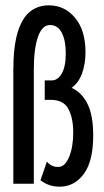

<svg xmlns="http://www.w3.org/2000/svg" viewBox="-20 -690 390 721"><path d="M204 11Q183 11 165.5 5Q148 -1 132 -13L156 -83Q173 -63 198 -63Q224 -63 239.5 -100.5Q255 -138 255 -193Q255 -246 237 -280.5Q219 -315 171 -315H148V-388H174Q197 -388 212 -414Q227 -440 227 -490Q227 -538 212 -567Q197 -596 168 -596Q138 -596 122.5 -551.5Q107 -507 107 -429V0H30V-425Q30 -515 46.5 -569Q63 -623 93 -646.5Q123 -670 163 -670Q223 -670 262 -623Q301 -576 301 -494Q301 -451 288.5 -415.5Q276 -380 249 -360Q286 -344 308 -301Q330 -258 330 -182Q330 -84 294.5 -36.5Q259 11 204 11Z"/></svg>

Font: Inconsolata ExtraCondensed SemiBold
Style: Regular
Weight: 600
Width: 2
Monospace: yes
Designer: Raph Levien, Cyreal, Brenton Simpson
Foundry: Raph Levien, Cyreal, Google
Version: Version 3.001; ttfautohint (v1.8.2.53-6de2)